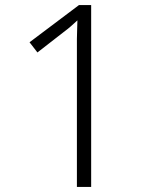

<svg xmlns="http://www.w3.org/2000/svg" viewBox="-20 -734 611 754"><path d="M338 0H282V-531Q282 -560 282 -581Q282 -602 283 -620Q284 -638 284 -654Q270 -641 258 -630.5Q246 -620 226 -605L127 -528L96 -568L290 -714H338Z"/></svg>

Font: Noto Sans Khmer Light
Style: Regular
Weight: 300
Version: Version 2.003